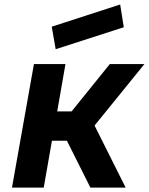

<svg xmlns="http://www.w3.org/2000/svg" viewBox="-20 -854 678 874"><path d="M543.5 -730 233.5 -630 215.5 -732.5 527 -833.5ZM179 0H34.5L134.5 -562.5H278L240.5 -347H306L480 -562.5H637.5L410.5 -282.5L552 0H391.5L284.5 -213.5H216.5Z"/></svg>

Font: Russisch Sans ExtraBold
Style: Italic
Weight: 800
Width: 4
Italic angle: -10°
Designer: Michael Sharanda (font) & Cristiano Sobral (main changes)
Foundry: Michael Sharanda
Version: Version 2.00;September 8, 2020;FontCreator 13.0.0.2681 64-bi